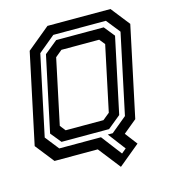

<svg xmlns="http://www.w3.org/2000/svg" viewBox="-119 -797 910 1016"><g transform="rotate(-15 335.5 -289.5)"><path d="M417.5 121 323 0H86L5 -103L110 -597L235 -700H580L661 -597L556 -103L482.5 -42.5L534 25ZM441.5 54.5 467 33.5 394.5 -62H421.5L507.5 -133L600.5 -570.5L540.5 -646H252.5L161 -570.5L68 -133L127.5 -57.5H356ZM185 -141.5H392L429.5 -172L505 -528L480.5 -558.5H273.5L236.5 -528L161 -172ZM148 -88 101 -146 188.5 -557.5 260 -615.5H520.5L567 -557.5L479.5 -146L408.5 -88Z"/></g></svg>

Font: Tourney Thin SemiBold
Style: Italic
Weight: 600
Italic angle: -12°
Version: Version 1.015